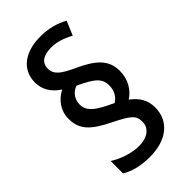

<svg xmlns="http://www.w3.org/2000/svg" viewBox="-232 -829 885 885"><g transform="rotate(-45 210.5 -387.0)"><path d="M46 -401C46 -329 87 -293 176 -249C258 -208 278 -193 278 -152C278 -113 248 -83 186 -83C140 -83 83 -103 46 -127V-46C83 -24 129 -12 187 -12C297 -12 366 -67 366 -157C366 -203 346 -238 305 -268C343 -293 370 -335 370 -391C370 -464 323 -504 235 -544C170 -574 142 -594 142 -633C142 -669 168 -691 221 -691C259 -691 292 -680 331 -659L360 -728C316 -751 276 -762 221 -762C122 -762 55 -713 55 -630C55 -584 77 -547 121 -518C77 -495 46 -455 46 -401ZM129 -412C129 -446 149 -473 180 -484C267 -444 288 -421 288 -377C288 -343 272 -318 248 -303L217 -318C158 -347 129 -372 129 -412Z"/></g></svg>

Font: Noto Sans Khmer UI Condensed Medium
Style: Regular
Weight: 500
Width: 3
Designer: Danh Hong and the Monotype Design Team
Foundry: Monotype Imaging Inc.
Version: Version 2.002